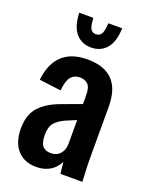

<svg xmlns="http://www.w3.org/2000/svg" viewBox="-135 -776 667 856"><g transform="rotate(20 198.0 -348.0)"><path d="M145 8Q87 8 54.5 -28.5Q22 -65 22 -131Q22 -197 56.5 -234Q91 -271 153 -293L245 -327V-368Q245 -406 230.5 -420Q216 -434 192 -434Q166 -434 150.5 -416Q135 -398 130 -350L27 -363Q35 -440 77.5 -480.5Q120 -521 197 -521Q357 -521 357 -355V-130Q357 -105 357.5 -79Q358 -53 361 0H257L251 -55Q235 -23 207.5 -7.5Q180 8 145 8ZM132 -140Q132 -102 145.5 -87Q159 -72 184 -72Q212 -72 228.5 -90.5Q245 -109 245 -138V-251L195 -230Q166 -217 149 -198Q132 -179 132 -140ZM192 -576Q148 -576 120.5 -606.5Q93 -637 90 -704H157Q159 -664 167.5 -651.5Q176 -639 192 -639Q208 -639 217 -651.5Q226 -664 228 -704H294Q291 -637 263.5 -606.5Q236 -576 192 -576Z"/></g></svg>

Font: Special Gothic Condensed One
Style: Regular
Weight: 400
Designer: Alistair McCready
Foundry: Monolith
Version: Version 1.010; ttfautohint (v1.8.4.7-5d5b)